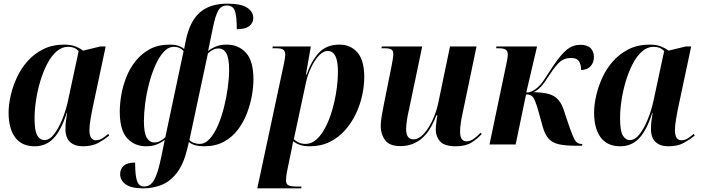

<svg xmlns="http://www.w3.org/2000/svg" viewBox="-20 -790 3840 1050"><path d="M170 10Q99 10 63 -38.5Q27 -87 27 -174Q27 -217 38.5 -267.5Q50 -318 73 -367.5Q96 -417 132 -457Q168 -497 217.5 -521.5Q267 -546 331 -546Q368 -546 393 -536Q418 -526 434 -513L529 -536H558L484 -188Q480 -167 474.5 -134.5Q469 -102 469 -79Q469 -23 505 -23Q523 -23 539.5 -33.5Q556 -44 572 -58L577 -48Q551 -27 517.5 -8.5Q484 10 433 10Q389 10 363.5 -13Q338 -36 338 -85Q338 -111 341 -131.5Q344 -152 347 -173H345Q314 -76 272.5 -33Q231 10 170 10ZM223 -24Q251 -24 276 -56.5Q301 -89 321 -138.5Q341 -188 352 -240L410 -510Q390 -534 352 -534Q318 -534 289 -508.5Q260 -483 238 -440.5Q216 -398 200.5 -346.5Q185 -295 177 -242Q169 -189 169 -142Q169 -74 184 -49Q199 -24 223 -24Z M764 240Q697 240 667 218Q637 196 637 162Q637 135 656 117Q675 99 719 99Q719 172 730 201Q741 230 768 230Q802 230 822.5 195Q843 160 862 68L881 -25Q860 -9 836 0.5Q812 10 779 10Q716 10 675.5 -34Q635 -78 635 -180Q635 -220 643 -268.5Q651 -317 670 -366Q689 -415 721 -455.5Q753 -496 799 -521Q845 -546 908 -546Q936 -546 954.5 -540Q973 -534 987 -522L996 -568Q1017 -672 1072 -721Q1127 -770 1223 -770Q1298 -770 1331.5 -748Q1365 -726 1365 -692Q1365 -664 1342.5 -647Q1320 -630 1275 -630Q1275 -701 1264.5 -730.5Q1254 -760 1221 -760Q1190 -760 1174 -733Q1158 -706 1144 -637L1118 -511Q1140 -528 1164 -537Q1188 -546 1220 -546Q1284 -546 1325 -501.5Q1366 -457 1366 -355Q1366 -316 1357.5 -267.5Q1349 -219 1330.5 -170.5Q1312 -122 1281 -81Q1250 -40 1204.5 -15Q1159 10 1096 10Q1041 10 1013 -13L1004 25Q983 110 946 157Q909 204 861.5 222Q814 240 764 240ZM825 -11Q841 -11 855.5 -18.5Q870 -26 884 -39L984 -511Q963 -534 932 -534Q900 -534 874.5 -505.5Q849 -477 829 -431.5Q809 -386 795 -332Q781 -278 774 -224.5Q767 -171 767 -129Q767 -63 782.5 -37Q798 -11 825 -11ZM1072 -3Q1102 -3 1127.5 -31.5Q1153 -60 1172.5 -105.5Q1192 -151 1205.5 -205.5Q1219 -260 1226 -312.5Q1233 -365 1233 -407Q1233 -471 1218 -498Q1203 -525 1175 -525Q1159 -525 1145 -518Q1131 -511 1117 -498L1016 -25Q1025 -14 1040.5 -8.5Q1056 -3 1072 -3Z M1533 -443Q1536 -458 1538 -470.5Q1540 -483 1540 -489Q1540 -510 1529.5 -518Q1519 -526 1490 -526H1470L1472 -536H1680L1653 -383H1657Q1683 -457 1724 -501.5Q1765 -546 1837 -546Q1897 -546 1934.5 -503.5Q1972 -461 1972 -368Q1972 -322 1961 -270Q1950 -218 1926.5 -168.5Q1903 -119 1867.5 -78.5Q1832 -38 1783.5 -14Q1735 10 1674 10Q1642 10 1620.5 2.5Q1599 -5 1583 -18Q1581 -4 1578.5 7.5Q1576 19 1573 35L1549 151Q1547 164 1545.5 175.5Q1544 187 1544 195Q1544 217 1557.5 223.5Q1571 230 1599 230H1629L1627 240H1387ZM1651 -3Q1684 -3 1711.5 -28Q1739 -53 1760.5 -95Q1782 -137 1797 -189Q1812 -241 1820 -295.5Q1828 -350 1828 -400Q1828 -511 1773 -511Q1746 -511 1722 -484Q1698 -457 1680 -417.5Q1662 -378 1654 -342L1587 -29Q1596 -19 1612.5 -11Q1629 -3 1651 -3Z M2473 10Q2410 10 2386.5 -17Q2363 -44 2363 -81Q2363 -89 2364.5 -104.5Q2366 -120 2368 -135.5Q2370 -151 2372 -159H2366Q2334 -72 2285 -31.5Q2236 9 2170 9Q2109 9 2085.5 -24Q2062 -57 2062 -101Q2062 -125 2067.5 -156Q2073 -187 2078 -213L2122 -432Q2126 -454 2128.5 -469.5Q2131 -485 2131 -494Q2131 -512 2121 -519Q2111 -526 2084 -526H2066L2068 -536H2289L2217 -192Q2210 -164 2205.5 -133.5Q2201 -103 2201 -85Q2201 -28 2241 -28Q2270 -28 2297 -57.5Q2324 -87 2345 -132Q2366 -177 2376 -223L2441 -536H2586L2508 -162Q2503 -140 2499.5 -114Q2496 -88 2496 -71Q2496 -17 2531 -17Q2551 -17 2571 -31Q2591 -45 2608 -64L2614 -57Q2591 -31 2558.5 -10.5Q2526 10 2473 10Z M3130 7Q3072 7 3036.5 -1Q3001 -9 2980.5 -31.5Q2960 -54 2948 -97L2923 -187Q2908 -239 2896.5 -256.5Q2885 -274 2857 -274L2800 0H2657L2747 -430Q2757 -475 2757 -492Q2757 -510 2746 -518Q2735 -526 2708 -526H2693L2695 -536H2917L2858 -284Q2874 -284 2887 -290Q2900 -296 2913 -306Q2936 -324 2955 -353Q2974 -382 3005 -429Q3048 -493 3080.5 -519Q3113 -545 3154 -545Q3192 -545 3210 -526.5Q3228 -508 3228 -479Q3228 -448 3210 -428Q3192 -408 3158 -407Q3158 -436 3146.5 -454.5Q3135 -473 3103 -473Q3068 -473 3044 -453.5Q3020 -434 2986 -382Q2959 -339 2938.5 -316.5Q2918 -294 2898 -286Q2972 -285 3007.5 -265Q3043 -245 3061 -194L3095 -93Q3114 -39 3126 -21Q3138 -3 3158 -3H3165L3163 7Z M3372 10Q3301 10 3265 -38.5Q3229 -87 3229 -174Q3229 -217 3240.5 -267.5Q3252 -318 3275 -367.5Q3298 -417 3334 -457Q3370 -497 3419.5 -521.5Q3469 -546 3533 -546Q3570 -546 3595 -536Q3620 -526 3636 -513L3731 -536H3760L3686 -188Q3682 -167 3676.5 -134.5Q3671 -102 3671 -79Q3671 -23 3707 -23Q3725 -23 3741.5 -33.5Q3758 -44 3774 -58L3779 -48Q3753 -27 3719.5 -8.5Q3686 10 3635 10Q3591 10 3565.5 -13Q3540 -36 3540 -85Q3540 -111 3543 -131.5Q3546 -152 3549 -173H3547Q3516 -76 3474.5 -33Q3433 10 3372 10ZM3425 -24Q3453 -24 3478 -56.5Q3503 -89 3523 -138.5Q3543 -188 3554 -240L3612 -510Q3592 -534 3554 -534Q3520 -534 3491 -508.5Q3462 -483 3440 -440.5Q3418 -398 3402.5 -346.5Q3387 -295 3379 -242Q3371 -189 3371 -142Q3371 -74 3386 -49Q3401 -24 3425 -24Z"/></svg>

Font: Noto Serif Display SemiCondensed
Style: Bold Italic
Weight: 700
Width: 4
Italic angle: -12°
Designer: Monotype Design Team
Foundry: Monotype Imaging Inc.
Version: Version 2.009